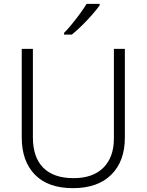

<svg xmlns="http://www.w3.org/2000/svg" viewBox="-20 -968 762 998"><path d="M629 -252Q629 -130 558.5 -60Q488 10 359 10Q230 10 161.5 -60Q93 -130 93 -254V-714H151V-254Q151 -150 205 -96Q259 -42 362 -42Q463 -42 517.5 -96.5Q572 -151 572 -248V-714H629ZM498 -940Q483 -919 458.5 -891Q434 -863 406 -835.5Q378 -808 353 -788H313V-797Q332 -816 354 -843Q376 -870 396.5 -898Q417 -926 430 -948H498Z"/></svg>

Font: Noto Sans Sinhala Light
Style: Regular
Weight: 300
Designer: Jelle Bosma - Monotype Design Team
Foundry: Monotype Imaging Inc.
Version: Version 2.006; ttfautohint (v1.8.4.7-5d5b)